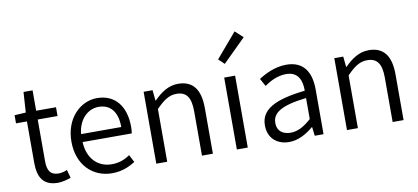

<svg xmlns="http://www.w3.org/2000/svg" viewBox="-77 -1135 3095 1420"><g transform="rotate(-10 1470.5 -425.0)"><path d="M259 13C289 13 325 3 356 -7L339 -69C321 -61 296 -54 276 -54C211 -54 191 -94 191 -160V-474H340V-540H191V-693H123L113 -540L28 -535V-474H110V-163C110 -57 146 13 259 13Z M665 13C739 13 794 -12 840 -41L811 -97C770 -69 728 -53 674 -53C566 -53 494 -132 489 -252H858C861 -266 862 -283 862 -301C862 -457 784 -554 649 -554C525 -554 408 -445 408 -269C408 -92 522 13 665 13ZM488 -312C499 -423 570 -488 650 -488C738 -488 790 -427 790 -312Z M998 0H1080V-396C1136 -453 1177 -483 1234 -483C1309 -483 1341 -437 1341 -333V0H1423V-343C1423 -481 1371 -554 1258 -554C1184 -554 1128 -513 1076 -461H1073L1065 -540H998Z M1603 0H1685V-540H1603ZM1625 -639 1797 -809 1738 -863 1582 -680Z M1995 13C2063 13 2125 -22 2177 -66H2180L2188 0H2254V-335C2254 -465 2202 -554 2071 -554C1984 -554 1908 -514 1862 -484L1894 -426C1935 -455 1993 -486 2058 -486C2151 -486 2174 -414 2173 -341C1941 -315 1838 -257 1838 -139C1838 -41 1906 13 1995 13ZM2017 -53C1962 -53 1917 -79 1917 -144C1917 -218 1982 -264 2173 -286V-128C2118 -79 2071 -53 2017 -53Z M2430 0H2512V-396C2568 -453 2609 -483 2666 -483C2741 -483 2773 -437 2773 -333V0H2855V-343C2855 -481 2803 -554 2690 -554C2616 -554 2560 -513 2508 -461H2505L2497 -540H2430Z"/></g></svg>

Font: Noto Sans CJK HK DemiLight
Style: Regular
Weight: 350
Designer: Ryoko NISHIZUKA 西塚涼子 (kana, bopomofo & ideographs); Paul D. Hunt (Latin, Greek & Cyrillic); Sandoll Communications 산돌커뮤니
Foundry: Adobe
Version: Version 2.004;hotconv 1.0.118;makeotfexe 2.5.65603